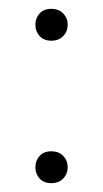

<svg xmlns="http://www.w3.org/2000/svg" viewBox="-20 -404 233 434"><path d="M69.5 -0.5Q60 -11 60 -26Q60 -41 69.5 -51.5Q79 -62 96 -62Q113 -62 123 -51.5Q133 -41 133 -26Q133 -11 123 -0.5Q113 10 96 10Q79 10 69.5 -0.5ZM69.5 -322.5Q60 -333 60 -348Q60 -363 69.5 -373.5Q79 -384 96 -384Q113 -384 123 -373.5Q133 -363 133 -348Q133 -333 123 -322.5Q113 -312 96 -312Q79 -312 69.5 -322.5Z"/></svg>

Font: Flamenco
Style: Regular
Weight: 400
Designer: Luciano Vergara
Foundry: Luciano Vergara
Version: Version 1.002